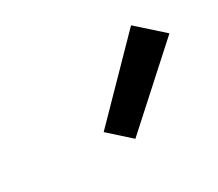

<svg xmlns="http://www.w3.org/2000/svg" viewBox="-67 -952 634 558"><g transform="rotate(-30 250.0 -673.0)"><path d="M254 -527 184 -590 408 -819 493 -743Z"/></g></svg>

Font: Iosevka
Style: Bold Italic
Weight: 700
Italic angle: -9°
Monospace: yes
Designer: Belleve Invis
Foundry: Belleve Invis
Version: Version 32.5.0; ttfautohint (v1.8.4)